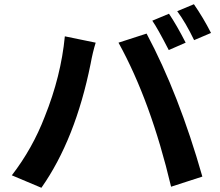

<svg xmlns="http://www.w3.org/2000/svg" viewBox="-20 -863 1040 909"><path d="M780 -798Q816 -745 859 -661L779 -626Q725 -731 701 -765ZM898 -843Q943 -778 979 -707L899 -673Q859 -756 819 -810ZM192 -311Q269 -503 287 -691L433 -661Q419 -616 409 -561Q337 -203 176 26L36 -33Q134 -160 192 -311ZM790 21Q694 -384 541 -661L674 -704Q827 -417 938 -27Z"/></svg>

Font: Swei Fan Sans CJK TC
Style: Bold
Weight: 700
Version: Version 2.130